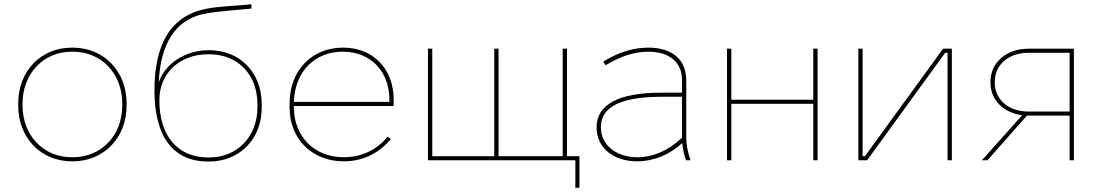

<svg xmlns="http://www.w3.org/2000/svg" viewBox="-20 -747 5121 895"><path d="M315 5H319C464 5 570 -105 570 -254V-266C570 -415 464 -525 319 -525H315C171 -525 65 -416 65 -266V-254C65 -104 171 5 315 5ZM314 -14C182 -14 85 -116 85 -256V-264C85 -404 182 -506 314 -506H320C453 -506 550 -404 550 -264V-256C550 -116 453 -14 320 -14Z M951 6H955C1097 6 1200 -99 1200 -245V-262C1200 -410 1097 -513 956 -513H953C843 -513 749 -450 720 -363C728 -545 799 -651 921 -680C986 -695 1075 -699 1152 -707V-727C1078 -719 995 -718 936 -705C772 -670 700 -536 700 -326C700 -108 788 6 951 6ZM950 -13C809 -13 723 -113 723 -278V-282C723 -404 817 -494 949 -494H954C1090 -494 1180 -399 1180 -261V-246C1180 -111 1086 -13 956 -13Z M1582 5H1583C1669 5 1746 -31 1802 -99L1787 -110C1738 -49 1664 -14 1583 -14H1582C1446 -14 1350 -110 1350 -247V-253H1815V-283C1815 -426 1719 -525 1580 -525H1579C1433 -525 1330 -418 1330 -265V-245C1330 -99 1435 5 1582 5ZM1350 -272C1354 -412 1446 -506 1577 -506H1578C1707 -506 1795 -415 1795 -283V-272Z M2662 128H2681V-19H2623V-520H2603V-19H2304V-520H2284V-19H1995V-520H1975V0H2662Z M2949 5C3026 5 3100 -25 3160 -80C3163 -52 3169 -22 3178 0H3199C3187 -31 3179 -75 3179 -104V-372C3179 -469 3114 -525 3002 -525C2933 -525 2864 -504 2792 -460L2803 -443C2875 -486 2939 -506 3002 -506C3100 -506 3159 -457 3159 -375V-315H3059C2864 -315 2761 -259 2761 -154V-152C2761 -60 2838 5 2949 5ZM2951 -14C2852 -14 2781 -72 2781 -152V-154C2781 -250 2876 -296 3068 -296H3159V-105C3096 -45 3024 -14 2951 -14Z M3369 0H3389V-263H3771V0H3791V-520H3771V-282H3389V-520H3369Z M3981 0H4022L4386 -501H4397V0H4417V-520H4376L4012 -19H4001V-520H3981Z M4557 0H4583L4767 -208H4966V0H4986V-520H4774C4672 -520 4597 -456 4597 -366V-362C4597 -281 4658 -221 4745 -210ZM4774 -227C4682 -227 4617 -283 4617 -361V-367C4617 -445 4682 -501 4774 -501H4966V-227Z"/></svg>

Font: Fixel Display Thin
Style: Regular
Weight: 100
Designer: AlfaBravo + MacPaw
Foundry: Kyrylo Tkachov, Marchela Mozhyna, Serhii Makarenko, Maria Weinstein, Zakhar Kryvoshyya
Version: Version 1.211